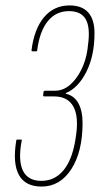

<svg xmlns="http://www.w3.org/2000/svg" viewBox="-20 -681 368 707"><path d="M133 6Q73 6 49.5 -37Q26 -80 40 -164Q40 -167 43 -167H57Q62 -167 60 -164Q46 -90 64.5 -52.5Q83 -15 132 -15Q181 -15 213 -53Q245 -91 257 -163L259 -176Q271 -250 250.5 -288Q230 -326 179 -326H143Q138 -326 139 -331L140 -341Q141 -347 146 -347H183Q212 -347 236.5 -367.5Q261 -388 278.5 -422.5Q296 -457 302 -498L304 -515Q313 -579 296 -609.5Q279 -640 234 -640Q186 -640 156 -603Q126 -566 117 -496Q117 -492 113 -492H100Q96 -492 96 -496Q106 -575 142.5 -618Q179 -661 236 -661Q282 -661 305 -635Q328 -609 328 -559Q328 -476 298 -416.5Q268 -357 222 -338V-336Q253 -329 268.5 -301Q284 -273 284 -228Q284 -122 242.5 -58Q201 6 133 6Z"/></svg>

Font: Sofia Sans Extra Condensed Thin
Style: Italic
Weight: 250
Italic angle: -9°
Version: Version 4.100